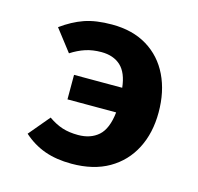

<svg xmlns="http://www.w3.org/2000/svg" viewBox="-89 -657 793 768"><g transform="rotate(15 307.5 -273.0)"><path d="M284.1 -562.6Q369.7 -562.6 430.3 -525.6Q490.8 -488.7 522.6 -422.8Q554.4 -356.9 554.4 -270.8Q554.4 -185.6 521 -120.8Q487.7 -55.9 424.4 -19.2Q361 17.4 270.3 17.4Q207.2 17.4 158.7 0Q110.3 -17.4 70.3 -53.3L142.6 -139.5Q171.8 -119 200.5 -109.7Q229.2 -100.5 266.2 -100.5Q317.9 -100.5 350.3 -129.2Q382.6 -157.9 390.3 -227.2H188.7V-328.7H388.2Q381.5 -389.7 351.5 -417.4Q321.5 -445.1 271.3 -445.1Q235.4 -445.1 205.6 -435.4Q175.9 -425.6 146.7 -406.7L77.4 -496.4Q123.1 -529.7 170 -546.2Q216.9 -562.6 284.1 -562.6Z"/></g></svg>

Font: Fira Code
Style: Bold
Weight: 700
Monospace: yes
Designer: Carrois Corporate, Edenspiekermann AG, Nikita Prokopov
Foundry: Carrois Corporate, Edenspiekermann AG, Nikita Prokopov
Version: Version 6.000; ttfautohint (v1.8.2) -l 8 -r 50 -G 200 -x 14 